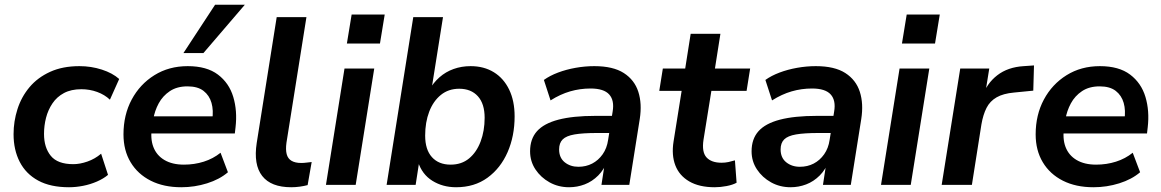

<svg xmlns="http://www.w3.org/2000/svg" viewBox="-20 -777 4879 807"><path d="M270 10Q192 10 140.5 -18Q89 -46 63 -96.5Q37 -147 37 -213Q37 -267 53.5 -318.5Q70 -370 104 -410.5Q138 -451 190.5 -475Q243 -499 314 -499Q363 -499 408 -484.5Q453 -470 481 -445L442 -358Q420 -379 388.5 -390.5Q357 -402 322 -402Q279 -402 249 -386Q219 -370 200.5 -342.5Q182 -315 173.5 -282Q165 -249 165 -214Q165 -157 193.5 -122Q222 -87 288 -87Q316 -87 347.5 -98Q379 -109 405 -131L434 -42Q415 -26 387.5 -14Q360 -2 329.5 4Q299 10 270 10Z M742 10Q668 10 613.5 -17.5Q559 -45 529 -95Q499 -145 499 -212Q499 -294 533.5 -358.5Q568 -423 629 -461Q690 -499 769 -499Q849 -499 896 -463.5Q943 -428 960.5 -369.5Q978 -311 970 -242L967 -216H599L609 -288H889L872 -273Q878 -313 869 -344.5Q860 -376 835.5 -395Q811 -414 768 -414Q724 -414 694 -394Q664 -374 647 -342.5Q630 -311 624 -275L619 -244Q611 -195 624.5 -159.5Q638 -124 671 -104.5Q704 -85 753 -85Q797 -85 836.5 -97.5Q876 -110 907 -135L938 -53Q903 -23 850.5 -6.5Q798 10 742 10ZM751 -554 884 -757H1009L835 -554Z M1204 10Q1119 10 1082 -37.5Q1045 -85 1059 -176L1143 -705H1268L1184 -177Q1180 -148 1185 -129Q1190 -110 1205.5 -101Q1221 -92 1246 -92Q1257 -92 1268 -93.5Q1279 -95 1290 -96L1273 1Q1258 5 1240 7.5Q1222 10 1204 10Z M1438 -594 1458 -716H1597L1577 -594ZM1350 0 1428 -489H1553L1475 0Z M1897 10Q1841 10 1797.5 -17Q1754 -44 1737 -97H1742L1727 0H1605L1717 -705H1842L1793 -397H1783Q1801 -429 1827 -452Q1853 -475 1886.5 -487Q1920 -499 1958 -499Q2014 -499 2055.5 -473.5Q2097 -448 2120 -400.5Q2143 -353 2143 -288Q2143 -205 2113.5 -137.5Q2084 -70 2029 -30Q1974 10 1897 10ZM1874 -85Q1920 -85 1951.5 -111Q1983 -137 2000 -182Q2017 -227 2017 -282Q2017 -341 1988.5 -372.5Q1960 -404 1910 -404Q1865 -404 1833 -378Q1801 -352 1784 -307.5Q1767 -263 1767 -207Q1767 -148 1795.5 -116.5Q1824 -85 1874 -85Z M2372 10Q2327 10 2290 -10.5Q2253 -31 2230.5 -65Q2208 -99 2208 -141Q2208 -193 2237 -225.5Q2266 -258 2327 -274Q2388 -290 2483 -290H2563L2552 -218H2489Q2430 -218 2395 -212Q2360 -206 2345 -191Q2330 -176 2330 -149Q2330 -114 2353.5 -95Q2377 -76 2411 -76Q2443 -76 2469 -89.5Q2495 -103 2513 -128.5Q2531 -154 2536 -189L2555 -308Q2563 -355 2540.5 -380Q2518 -405 2462 -405Q2418 -405 2376.5 -393Q2335 -381 2294 -355L2266 -441Q2291 -459 2325.5 -472Q2360 -485 2399.5 -492Q2439 -499 2478 -499Q2557 -499 2602 -470Q2647 -441 2663 -391Q2679 -341 2669 -277L2625 0H2508L2524 -104H2534Q2520 -65 2494.5 -39.5Q2469 -14 2437.5 -2Q2406 10 2372 10Z M2984 10Q2919 10 2877 -14.5Q2835 -39 2818.5 -82Q2802 -125 2811 -182L2845 -395H2751L2766 -489H2860L2883 -635H3008L2985 -489H3133L3118 -395H2970L2937 -190Q2929 -138 2949.5 -115.5Q2970 -93 3013 -93Q3028 -93 3042 -96Q3056 -99 3069 -103L3076 -9Q3060 0 3034 5Q3008 10 2984 10Z M3303 10Q3258 10 3221 -10.5Q3184 -31 3161.5 -65Q3139 -99 3139 -141Q3139 -193 3168 -225.5Q3197 -258 3258 -274Q3319 -290 3414 -290H3494L3483 -218H3420Q3361 -218 3326 -212Q3291 -206 3276 -191Q3261 -176 3261 -149Q3261 -114 3284.5 -95Q3308 -76 3342 -76Q3374 -76 3400 -89.5Q3426 -103 3444 -128.5Q3462 -154 3467 -189L3486 -308Q3494 -355 3471.5 -380Q3449 -405 3393 -405Q3349 -405 3307.5 -393Q3266 -381 3225 -355L3197 -441Q3222 -459 3256.5 -472Q3291 -485 3330.5 -492Q3370 -499 3409 -499Q3488 -499 3533 -470Q3578 -441 3594 -391Q3610 -341 3600 -277L3556 0H3439L3455 -104H3465Q3451 -65 3425.5 -39.5Q3400 -14 3368.5 -2Q3337 10 3303 10Z M3771 -594 3791 -716H3930L3910 -594ZM3683 0 3761 -489H3886L3808 0Z M3938 0 4016 -489H4138L4119 -371H4109Q4127 -426 4171.5 -460.5Q4216 -495 4283 -499L4326 -502L4323 -396L4242 -388Q4197 -384 4169 -368Q4141 -352 4126.5 -323.5Q4112 -295 4105 -254L4065 0Z M4576 10Q4502 10 4447.5 -17.5Q4393 -45 4363 -95Q4333 -145 4333 -212Q4333 -294 4367.5 -358.5Q4402 -423 4463 -461Q4524 -499 4603 -499Q4683 -499 4730 -463.5Q4777 -428 4794.5 -369.5Q4812 -311 4804 -242L4801 -216H4433L4443 -288H4723L4706 -273Q4712 -313 4703 -344.5Q4694 -376 4669.5 -395Q4645 -414 4602 -414Q4558 -414 4528 -394Q4498 -374 4481 -342.5Q4464 -311 4458 -275L4453 -244Q4445 -195 4458.5 -159.5Q4472 -124 4505 -104.5Q4538 -85 4587 -85Q4631 -85 4670.5 -97.5Q4710 -110 4741 -135L4772 -53Q4737 -23 4684.5 -6.5Q4632 10 4576 10Z"/></svg>

Font: Nunito Sans 12pt ExtraLight
Style: Italic
Weight: 200
Italic angle: -9°
Designer: Vernon Adams
Foundry: Vernon Adams
Version: Version 3.101;gftools[0.9.27]